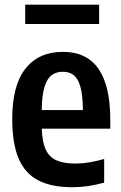

<svg xmlns="http://www.w3.org/2000/svg" viewBox="-20 -770 505 800"><path d="M439.5 -234H154Q156 -178.5 170.5 -147Q185 -115.5 215 -102Q245 -88.5 295 -88.5Q346.5 -88.5 414 -107.5V-9Q377.5 1 345.8 5.5Q314 10 280.5 10Q193.5 10 138.8 -18.8Q84 -47.5 57.5 -109.8Q31 -172 31 -274.5Q31 -414.5 86.2 -484.2Q141.5 -554 242.5 -554Q439.5 -554 439.5 -271ZM154 -311.5H325.5Q325 -373 315 -408Q305 -443 287 -457Q269 -471 242 -471Q214 -471 195.2 -457Q176.5 -443 165.5 -408Q154.5 -373 154 -311.5ZM85 -670V-750.5H393V-670Z"/></svg>

Font: Encode Sans Condensed SemiBold
Style: Regular
Weight: 600
Width: 3
Designer: Multiple Designers
Foundry: Impallari Type
Version: Version 2.000